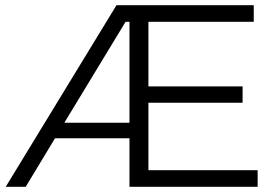

<svg xmlns="http://www.w3.org/2000/svg" viewBox="-20 -720 1073 740"><path d="M552 -64V-324H915V-387H552V-636H958V-700H429L2 0H79L192 -187H479V0H973V-64ZM228 -247 464 -636H479V-247Z"/></svg>

Font: Montserrat Lite
Style: Regular
Weight: 400
Designer: Julieta Ulanovsky
Foundry: Julieta Ulanovsky
Version: Version 7.200;PS 007.200;hotconv 1.0.88;makeotf.lib2.5.64775